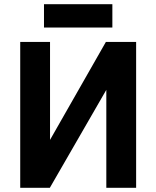

<svg xmlns="http://www.w3.org/2000/svg" viewBox="-20 -901 750 921"><path d="M77 -700H220V-230L488 -700H633V0H490V-470L219 0H77ZM191 -881H519V-769H191Z"/></svg>

Font: 
Style: 㨦
Weight: 700
Designer: A.Korolkova, Vitaly Kuzmin
Foundry: ParaType Ltd
Version: Version 2.000